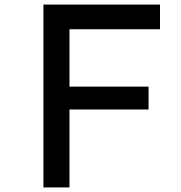

<svg xmlns="http://www.w3.org/2000/svg" viewBox="-20 -820 790 840"><path d="M170 -800H680V-692H284V-441H630V-341H284V0H170Z"/></svg>

Font: Martian Mono sWd Rg
Style: Regular
Weight: 400
Width: 6
Monospace: yes
Designer: Roman Shamin
Foundry: Evil Martians
Version: Version 1.000